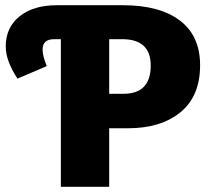

<svg xmlns="http://www.w3.org/2000/svg" viewBox="-20 -715 806 735"><path d="M451 -695Q591 -695 668.5 -636.5Q746 -578 746 -465Q746 -347 671 -285.5Q596 -224 470 -224H398V0H213V-565H187Q143 -565 143 -525Q143 -501 159 -462L47 -414Q2 -482 2 -537Q2 -610 55 -652.5Q108 -695 197 -695ZM453 -356Q557 -356 557 -464Q557 -565 448 -565H398V-356Z"/></svg>

Font: FiraGO ExtraBold
Style: Regular
Weight: 800
Designer: bBox Type
Foundry: bBox Type GmbH
Version: Version 1.001;PS 001.001;hotconv 1.0.88;makeotf.lib2.5.64775